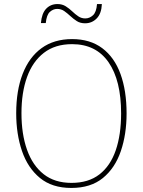

<svg xmlns="http://www.w3.org/2000/svg" viewBox="-20 -1011 705 948"><path d="M605 -451Q605 -348 576.5 -264.5Q548 -181 488 -132Q428 -83 332 -83Q237 -83 177 -132.5Q117 -182 88.5 -265.5Q60 -349 60 -452Q60 -564 92 -646.5Q124 -729 185.5 -773.5Q247 -818 336 -818Q425 -818 485 -773Q545 -728 575 -645.5Q605 -563 605 -451ZM86 -452Q86 -349 113.5 -271.5Q141 -194 195.5 -151Q250 -108 333 -108Q417 -108 471 -150Q525 -192 551.5 -269Q578 -346 578 -451Q578 -614 516 -703.5Q454 -793 336 -793Q252 -793 196.5 -750Q141 -707 113.5 -630.5Q86 -554 86 -452ZM182 -897Q186 -945 208 -968Q230 -991 264 -991Q287 -991 304.5 -980Q322 -969 336.5 -955Q351 -941 366.5 -930.5Q382 -920 401 -920Q422 -920 439 -935.5Q456 -951 459 -991H483Q481 -944 457.5 -920Q434 -896 400 -896Q376 -896 359 -907Q342 -918 327 -932Q312 -946 297 -956.5Q282 -967 262 -967Q243 -967 226.5 -952.5Q210 -938 206 -897Z"/></svg>

Font: Noto Sans Telugu UI SemiCondensed Thin
Style: Regular
Weight: 100
Width: 4
Designer: Jelle Bosma - Monotype Design Team
Foundry: Monotype Imaging Inc.
Version: Version 2.005; ttfautohint (v1.8.4.7-5d5b)